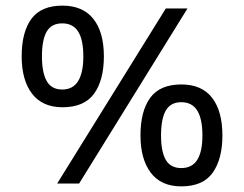

<svg xmlns="http://www.w3.org/2000/svg" viewBox="-20 -652 868 682"><path d="M569 -622H646L261 0H183ZM202 -271Q131 -271 94 -319Q57 -367 57 -452Q57 -538 91.5 -585Q126 -632 202 -632Q274 -632 311.5 -585Q349 -538 349 -452Q349 -367 314 -319Q279 -271 202 -271ZM201 -334Q239 -334 257.5 -364Q276 -394 276 -452Q276 -511 257.5 -540Q239 -569 201 -569Q163 -569 146 -540Q129 -511 129 -452Q129 -394 146 -364Q163 -334 201 -334ZM624 10Q552 10 515.5 -38.5Q479 -87 479 -171Q479 -257 513.5 -304.5Q548 -352 624 -352Q697 -352 733.5 -304.5Q770 -257 770 -171Q770 -87 735.5 -38.5Q701 10 624 10ZM624 -55Q662 -55 680.5 -84Q699 -113 699 -171Q699 -230 680.5 -259.5Q662 -289 624 -289Q586 -289 569 -259.5Q552 -230 552 -171Q552 -113 569 -84Q586 -55 624 -55Z"/></svg>

Font: hexgurmukhi15
Style: Book
Weight: 400
Designer: Jelle Bosma - Monotype Design Team
Foundry: Monotype Imaging Inc.
Version: Version 2.003